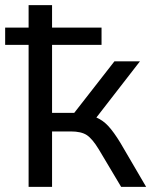

<svg xmlns="http://www.w3.org/2000/svg" viewBox="-32 -725 587 745"><path d="M79 0V-551H-12V-618H79V-705H170V-618H362V-551H170V-287H256L412 -487H511L342 -269Q368 -258 389 -235Q410 -212 435 -171L535 0H438L351 -146Q326 -187 304.5 -201Q283 -215 243 -215H170V0Z"/></svg>

Font: Nunito Sans Medium
Style: Regular
Weight: 500
Designer: Vernon Adams
Foundry: Vernon Adams
Version: Version 3.101; ttfautohint (v1.8.4.7-5d5b);gftools[0.9.27]